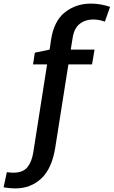

<svg xmlns="http://www.w3.org/2000/svg" viewBox="-138 -803 630 1064"><path d="M-52 241Q-72 241 -89 239Q-106 237 -118 235L-100 151Q-93 152 -84 153Q-75 154 -65 154Q-10 154 14 123.5Q38 93 46 44L123 -446H45L55 -511L137 -528L145 -583Q161 -687 222 -735Q283 -783 366 -783Q419 -783 472 -765L443 -683Q411 -695 377 -695Q335 -695 303.5 -670.5Q272 -646 264 -590L254 -528H386L372 -446H241L168 16Q149 133 90 187Q31 241 -52 241Z"/></svg>

Font: Bitter SemiBold
Style: Italic
Weight: 600
Italic angle: -9°
Designer: Sol Matas, and Bitter project Authors
Foundry: Sol Matas
Version: Version 2.001